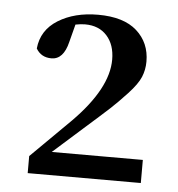

<svg xmlns="http://www.w3.org/2000/svg" viewBox="-40 -956 488 525"><g transform="rotate(5 203.5 -693.0)"><path d="M115.2 -532.2H365.2V-468.8H54.7V-515.6L163.1 -623Q257.8 -718.8 257.8 -797.9Q257.8 -838.9 235.8 -863.3Q213.9 -887.7 175.8 -887.7Q164.1 -887.7 149.4 -884.8L136.7 -835.9Q125 -787.1 91.8 -787.1Q63.5 -787.1 49.8 -810.5Q54.7 -861.3 99.6 -889.2Q144.5 -917 209 -917Q279.3 -917 315.4 -884.8Q351.6 -852.5 351.6 -800.8Q351.6 -778.3 343.3 -758.3Q335 -738.3 309.6 -710.9Q284.2 -683.6 264.6 -665.5Q245.1 -647.5 195.3 -603.5Z"/></g></svg>

Font: GenRyuMin TW TTF Bold
Style: Regular
Weight: 700
Version: Version 1.300